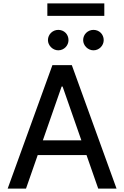

<svg xmlns="http://www.w3.org/2000/svg" viewBox="-20 -1111 732 1131"><path d="M343 -601.2H348.7L558.6 0H666.5L403.1 -727.3H288.7L25.2 0H133.2ZM157.7 -197.4H533.7V-284.4H157.7ZM323.2 -814.6C357.6 -814.6 383.5 -843 383.5 -874.6C383.5 -909.1 357.6 -935 323.2 -935C290.8 -935 262.4 -909.1 262.4 -874.6C262.4 -843 290.8 -814.6 323.2 -814.6ZM530.5 -814.6C564.6 -814.6 590.9 -843 590.9 -874.6C590.9 -909.1 564.6 -935 530.5 -935C497.9 -935 469.8 -909.1 469.8 -874.6C469.8 -843 497.9 -814.6 530.5 -814.6ZM258.9 -1090.9V-1017.4H594.5V-1090.9Z"/></svg>

Font: Inter 465
Style: Regular
Weight: 400
Designer: Rasmus Andersson
Foundry: rsms
Version: Version 3.019;Glyphs 3.1.2 (3151)